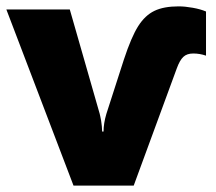

<svg xmlns="http://www.w3.org/2000/svg" viewBox="-20 -583 677 603"><path d="M399.9 0H210.9L0 -553.2H199.2L293 -226.1Q293.5 -223.6 294.9 -217.8Q296.4 -211.9 297.6 -203.9Q298.8 -195.8 299.8 -186.8Q300.8 -177.7 300.8 -169.9H305.2Q305.2 -195.3 314 -225.1L369.1 -396Q392.6 -467.3 414.1 -501Q435.5 -534.7 464.8 -548.8Q494.1 -563 541 -563Q561 -563 585.4 -558.6Q609.9 -554.2 627 -546.9V-408.2Q607.4 -415 586.9 -415Q566.9 -415 555.7 -404.3Q544.4 -393.6 535.2 -368.2Z"/></svg>

Font: OpenSansExtrabold
Style: Regular
Weight: 800
Foundry: Ascender Corporation
Version: Version 1.10